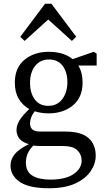

<svg xmlns="http://www.w3.org/2000/svg" viewBox="-20 -764 558 1023"><path d="M237 -200Q285 -200 312 -236Q339 -272 339 -327Q339 -380 313.5 -413.5Q288 -447 241 -447Q194 -447 167 -412.5Q140 -378 140 -323Q140 -268 165.5 -234Q191 -200 237 -200ZM239 -160Q200 -160 165 -171Q140 -139 140 -107Q140 -87 151.5 -75Q163 -63 198 -63H329Q412 -63 451 -29Q490 5 490 66Q490 109 462.5 149Q435 189 380 214Q325 239 243 239Q134 239 85 205Q36 171 36 118Q36 86 57.5 58.5Q79 31 134 4Q68 -14 68 -72Q68 -96 83.5 -122Q99 -148 136 -183Q100 -203 79.5 -238Q59 -273 59 -324Q59 -403 110.5 -445.5Q162 -488 240 -488Q319 -488 367 -449L480 -488L495 -478V-415H397Q420 -378 420 -324Q420 -245 368.5 -202.5Q317 -160 239 -160ZM118 102Q118 151 153 172Q188 193 247 193Q329 193 372 163.5Q415 134 415 92Q415 59 392 36.5Q369 14 315 14H198Q188 14 177.5 13.5Q167 13 157 12Q136 34 127 55.5Q118 77 118 102ZM363 -546 237 -660 111 -546 88 -568 220 -744H254L386 -568Z"/></svg>

Font: Source Serif Pro
Style: Regular
Weight: 400
Designer: Frank Grießhammer
Foundry: Adobe Systems Incorporated
Version: Version 3.001;hotconv 1.0.111;makeotfexe 2.5.65597